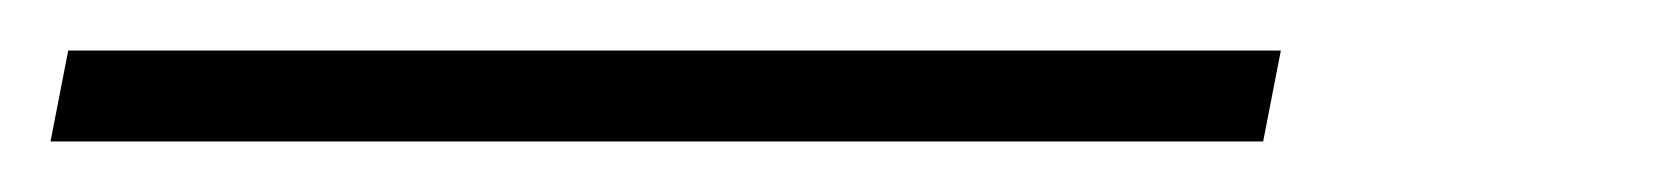

<svg xmlns="http://www.w3.org/2000/svg" viewBox="-45 63 665 76"><path d="M-25 119 -18 83H462L455 119Z"/></svg>

Font: Source Code Pro ExtraLight
Style: Italic
Weight: 200
Italic angle: -11°
Monospace: yes
Designer: Paul D. Hunt, Teo Tuominen
Foundry: Adobe Systems Incorporated
Version: Version 1.050;PS 1.000;hotconv 16.6.51;makeotf.lib2.5.65220